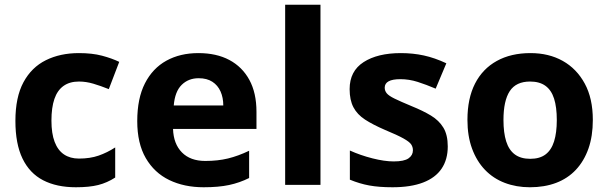

<svg xmlns="http://www.w3.org/2000/svg" viewBox="-20 -780 2566 810"><path d="M300 10Q219 10 162 -19.5Q105 -49 75 -111Q45 -173 45 -270Q45 -370 79 -433Q113 -496 173.5 -526Q234 -556 313 -556Q369 -556 410.5 -545Q452 -534 483 -519L439 -404Q404 -418 373.5 -427Q343 -436 313 -436Q274 -436 248 -417.5Q222 -399 209.5 -362.5Q197 -326 197 -271Q197 -217 210.5 -181.5Q224 -146 250 -128.5Q276 -111 313 -111Q360 -111 396 -123.5Q432 -136 466 -158V-31Q432 -9 394.5 0.5Q357 10 300 10Z M817 -556Q893 -556 947.5 -527Q1002 -498 1032 -443Q1062 -388 1062 -308V-236H710Q712 -173 747.5 -137Q783 -101 846 -101Q899 -101 942 -111.5Q985 -122 1031 -144V-29Q991 -9 946.5 0.5Q902 10 839 10Q757 10 694 -20.5Q631 -51 595 -113Q559 -175 559 -269Q559 -365 591.5 -428.5Q624 -492 682 -524Q740 -556 817 -556ZM818 -450Q775 -450 746.5 -422Q718 -394 713 -335H922Q922 -368 910.5 -394Q899 -420 876 -435Q853 -450 818 -450Z M1332 0H1183V-760H1332Z M1869 -162Q1869 -107 1843 -68.5Q1817 -30 1765 -10Q1713 10 1636 10Q1579 10 1538 2.5Q1497 -5 1456 -22V-145Q1500 -125 1551 -112Q1602 -99 1641 -99Q1685 -99 1703.5 -112Q1722 -125 1722 -146Q1722 -160 1714.5 -171Q1707 -182 1682 -196Q1657 -210 1604 -232Q1553 -254 1520 -275.5Q1487 -297 1471 -327.5Q1455 -358 1455 -404Q1455 -480 1514 -518Q1573 -556 1671 -556Q1722 -556 1768 -546Q1814 -536 1863 -513L1818 -406Q1778 -423 1742 -434.5Q1706 -446 1669 -446Q1636 -446 1619.5 -437Q1603 -428 1603 -410Q1603 -397 1611.5 -386.5Q1620 -376 1644.5 -364Q1669 -352 1717 -332Q1764 -313 1798 -292.5Q1832 -272 1850.5 -241.5Q1869 -211 1869 -162Z M2481 -274Q2481 -205.6 2462.5 -153.1Q2443.9 -100.5 2409.5 -63.7Q2375 -27 2326 -8.5Q2277 10 2215.4 10Q2158.2 10 2109.6 -8.5Q2061 -27 2026 -63.5Q1991 -100 1971.5 -153Q1952 -206 1952 -274.2Q1952 -364.7 1984 -427.3Q2016.1 -489.9 2075.9 -522.9Q2135.7 -556 2218 -556Q2295.4 -556 2354.2 -523Q2413 -490 2447 -427.3Q2481 -364.7 2481 -274ZM2104 -273.8Q2104 -220 2115.5 -183.5Q2127 -147 2152 -128.5Q2177 -110 2217 -110Q2257 -110 2281.5 -128.5Q2306 -147 2317.5 -183.5Q2329 -220 2329 -273.6Q2329 -328 2317.5 -364Q2306 -400 2281 -418Q2256.1 -436 2216.3 -436Q2157 -436 2130.5 -395.5Q2104 -355 2104 -273.8Z"/></svg>

Font: Noto Sans Devanagari
Style: Regular
Weight: 400
Designer: Jelle Bosma - Monotype Design Team
Foundry: Monotype Imaging Inc.
Version: Version 2.003